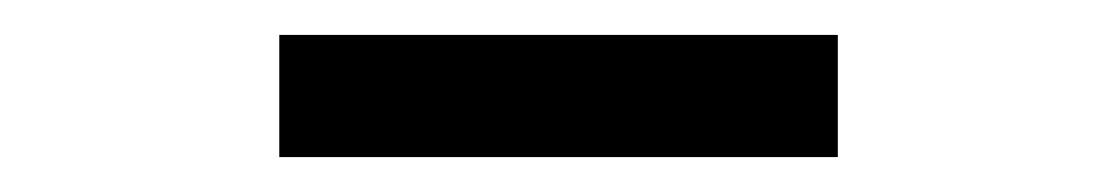

<svg xmlns="http://www.w3.org/2000/svg" viewBox="-20 -385 640 110"><path d="M140 -295H460V-365H140Z"/></svg>

Font: JetBrains Mono Light
Style: Regular
Weight: 336
Monospace: yes
Designer: Philipp Nurullin, Konstantin Bulenkov
Foundry: JetBrains
Version: Version 2.305